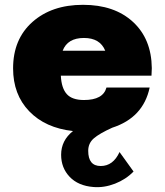

<svg xmlns="http://www.w3.org/2000/svg" viewBox="-20 -531 680 789"><path d="M603.8 -251.2 602.5 -220H230Q232.5 -168.8 254.4 -144.4Q276.2 -120 325 -120Q403.8 -120 417.5 -171.2H595Q568.8 -47.5 441.2 -6.2Q388.8 17.5 365.6 37.5Q342.5 57.5 342.5 88.8Q342.5 151.2 393.8 151.2Q445 151.2 471.2 93.8L528.8 173.8Q497.5 206.2 452.5 223.8Q407.5 241.2 363.8 237.5Q301.2 232.5 266.2 195.6Q231.2 158.8 231.2 105Q231.2 46.2 280 7.5Q166.2 -5 100 -73.8Q33.8 -142.5 33.8 -250Q33.8 -370 113.1 -440.6Q192.5 -511.2 321.2 -511.2Q450 -511.2 526.2 -441.2Q602.5 -371.2 603.8 -251.2ZM325 -375Q257.5 -375 237.5 -322.5H412.5Q391.2 -375 325 -375Z"/></svg>

Font: Now Alt Black
Style: Regular
Weight: 900
Designer: Alfredo Marco Pradil
Foundry: Alfredo Marco Pradil
Version: Version 1.002;PS 001.002;hotconv 1.0.88;makeotf.lib2.5.64775